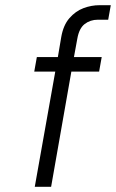

<svg xmlns="http://www.w3.org/2000/svg" viewBox="-20 -720 447 740"><path d="M112 -444 122 -500H203L216 -577Q224 -623 247.5 -650Q271 -677 301.5 -688.5Q332 -700 364 -700H407L397 -644H357Q328 -644 306.5 -627.5Q285 -611 278 -571L265 -500H372L362 -444H255L177 0H114L193 -444Z"/></svg>

Font: Overused Grotesk Book
Style: Italic
Weight: 350
Italic angle: -10°
Version: Version 0.003